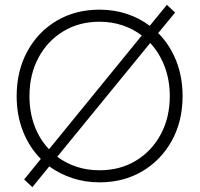

<svg xmlns="http://www.w3.org/2000/svg" viewBox="-20 -745 827 795"><path d="M114 30 80 -2 149 -87Q102 -134 75.5 -200.5Q49 -267 49 -347Q49 -451 93 -532Q137 -613 214.5 -659Q292 -705 392 -705Q452 -705 505 -687.5Q558 -670 600 -638L671 -725L705 -693L635 -608Q683 -560 709.5 -493.5Q736 -427 736 -347Q736 -243 691.5 -162.5Q647 -82 569.5 -36Q492 10 392 10Q332 10 279.5 -7.5Q227 -25 184 -56ZM102 -347Q102 -280 123 -224Q144 -168 183 -127L567 -598Q532 -625 487.5 -640Q443 -655 392 -655Q307 -655 241.5 -615Q176 -575 139 -505.5Q102 -436 102 -347ZM392 -40Q477 -40 542.5 -79.5Q608 -119 645.5 -188.5Q683 -258 683 -347Q683 -414 661.5 -470Q640 -526 602 -567L217 -96Q253 -69 297 -54.5Q341 -40 392 -40Z"/></svg>

Font: Lexend Deca ExtraLight
Style: Regular
Weight: 200
Designer: Bonnie Shaver-Troup, Thomas Jockin
Foundry: Lexend
Version: Version 1.008; ttfautohint (v1.8.4.7-5d5b)